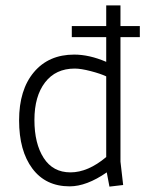

<svg xmlns="http://www.w3.org/2000/svg" viewBox="-20 -684 540 714"><path d="M247 -587H500V-546H247ZM428 -664V-83L438 4L387 10L377 -43Q302 9 239 9Q150 9 100.5 -57Q51 -123 51 -236.5Q51 -350 106 -415.5Q161 -481 256 -481Q312 -481 375 -454V-664ZM375 -100V-400Q354 -410 317.5 -419.5Q281 -429 258 -429Q187 -429 147.5 -377.5Q108 -326 108 -238Q108 -150 142.5 -96.5Q177 -43 242 -43Q307 -43 375 -100Z"/></svg>

Font: Lekton
Style: Regular
Weight: 400
Designer: Paolo Mazzetti, Luciano Perondi, Raffaele Flato, Elena Papassissa, Emilio Macchia, Michela Povoleri, Tobias Seemiller, R
Version: Version 34.000